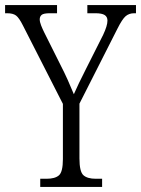

<svg xmlns="http://www.w3.org/2000/svg" viewBox="-26 -734 554 754"><path d="M132 0V-32H157Q190 -32 205.5 -45.5Q221 -59 221 -109V-326L64 -634Q49 -664 37 -673Q25 -682 2 -682H-6V-714H198V-682H170Q145 -682 137.5 -675.5Q130 -669 130 -658Q130 -648 135.5 -634Q141 -620 148 -606L211 -480Q227 -449 240 -420Q253 -391 264 -364Q272 -382 284 -407.5Q296 -433 312 -464L379 -597Q396 -633 396 -653Q396 -668 385 -675Q374 -682 349 -682H317V-714H508V-682H501Q481 -682 467.5 -670.5Q454 -659 435 -621L286 -327V-112Q286 -60 301.5 -46Q317 -32 350 -32H375V0Z"/></svg>

Font: Noto Serif Condensed Light
Style: Regular
Weight: 300
Width: 3
Designer: Monotype Design Team
Foundry: Monotype Imaging Inc.
Version: Version 2.013